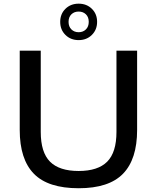

<svg xmlns="http://www.w3.org/2000/svg" viewBox="-20 -1016 854 1046"><path d="M408.5 9.5Q241.5 9.5 164.5 -69.5Q87.5 -148.5 87.5 -308V-740H202V-297.5Q202 -186 252.5 -135.2Q303 -84.5 408.5 -84.5Q513.5 -84.5 564 -135.2Q614.5 -186 614.5 -297.5V-740H727V-308Q727 -148.5 650.2 -69.5Q573.5 9.5 408.5 9.5ZM408.5 -797.5Q365 -797.5 336.5 -825.8Q308 -854 308 -897Q308 -940 336.5 -968Q365 -996 408.5 -996Q452 -996 480.5 -968Q509 -940 509 -897Q509 -854 480.5 -825.8Q452 -797.5 408.5 -797.5ZM408.5 -840.5Q432.5 -840.5 448 -855.8Q463.5 -871 463.5 -897Q463.5 -923 448 -938Q432.5 -953 408.5 -953Q384.5 -953 369 -938Q353.5 -923 353.5 -897Q353.5 -871 369 -855.8Q384.5 -840.5 408.5 -840.5Z"/></svg>

Font: Encode Sans Exp Md
Style: Regular
Weight: 500
Width: 7
Designer: Multiple Designers
Foundry: Impallari Type
Version: Version 3.002; ttfautohint (v1.8.3) -l 8 -r 50 -G 200 -x 14 